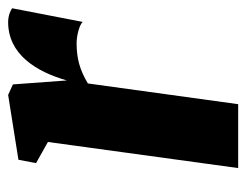

<svg xmlns="http://www.w3.org/2000/svg" viewBox="-87 -521 608 474"><g transform="rotate(-90 217.0 -284.0)"><path d="M39.1 0H196.8L248 -371.1C280.8 -390.6 308.6 -398.9 347.7 -398.9C366.2 -398.9 393.6 -391.6 399.9 -383.8L433.6 -558.1C428.7 -561.5 416.5 -567.9 399.4 -567.9C320.8 -567.9 277.3 -500 255.4 -422.9L245.6 -556.2L219.7 -567.9L59.6 -542.5L51.3 -499L103.5 -469.7Z"/></g></svg>

Font: Merriweather
Style: Heavy Italic
Weight: 900
Italic angle: -7.5°
Designer: Eben Sorkin
Foundry: Eben Sorkin
Version: Version 1.001